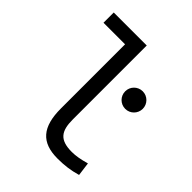

<svg xmlns="http://www.w3.org/2000/svg" viewBox="-205 -859 996 996"><g transform="rotate(45 293.0 -361.0)"><path d="M381.3 9.8C431.6 9.8 473.1 4.4 520.5 -9.3L510.7 -84C468.8 -72.3 438 -66.9 409.2 -66.9C319.8 -66.9 293.9 -105.5 293.9 -190.4V-732.4H51.8V-657.2H210V-187C210 -51.3 262.2 9.8 381.3 9.8ZM447.3 -420.9C482.9 -420.9 511.7 -449.7 511.7 -485.4C511.7 -521 482.9 -549.8 447.3 -549.8C411.6 -549.8 382.8 -521 382.8 -485.4C382.8 -449.7 411.6 -420.9 447.3 -420.9Z"/></g></svg>

Font: Cascadia Code SemiLight
Style: Regular
Weight: 350
Monospace: yes
Designer: Aaron Bell
Foundry: Saja Typeworks
Version: Version 2404.023